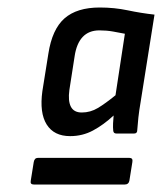

<svg xmlns="http://www.w3.org/2000/svg" viewBox="-20 -686 432 512"><path d="M167 -323Q124 -323 104.5 -354Q85 -385 93 -443L109 -543Q119 -608 152 -637Q185 -666 246 -666Q285 -666 320.5 -658.5Q356 -651 392 -647L355 -414Q351 -391 349 -372.5Q347 -354 346 -339Q346 -330 338 -330H290Q283 -330 282 -337Q281 -346 281.5 -357Q282 -368 283 -378Q256 -353 228 -338Q200 -323 167 -323ZM70 -194Q60 -194 62 -204L70 -254Q72 -265 81 -265H325Q335 -265 333 -254L325 -204Q323 -194 313 -194ZM198 -386Q221 -386 241 -398Q261 -410 288 -432L313 -596Q298 -599 281 -602Q264 -605 245 -605Q217 -605 200.5 -587.5Q184 -570 179 -536L165 -446Q161 -417 169 -401.5Q177 -386 198 -386Z"/></svg>

Font: Sofia Sans Semi Condensed SemiBold
Style: Italic
Weight: 600
Italic angle: -9°
Version: Version 4.100